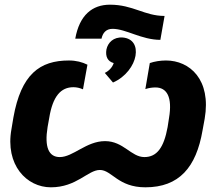

<svg xmlns="http://www.w3.org/2000/svg" viewBox="-20 -789 923 819"><path d="M197 10C307 10 355 -64 406 -64C457 -64 483 10 600 10C744 10 817 -75 844 -233L853 -282C882 -450 789 -531 688 -531C664 -531 639 -527 619 -520L600 -409C615 -414 630 -416 643 -416C692 -416 716 -375 701 -286L695 -247C679 -159 649 -119 596 -119C539 -119 507 -187 428 -187C348 -187 292 -119 235 -119C188 -119 169 -161 183 -247L190 -286C205 -379 240 -417 293 -417C307 -417 320 -414 334 -408L353 -513C331 -524 305 -531 274 -531C150 -531 70 -473 37 -287L29 -239C1 -85 94 10 197 10ZM301 -624H413C418 -648 432 -666 460 -666C517 -666 584 -619 664 -619L682 -721C596 -721 548 -769 449 -769C374 -769 319 -725 301 -624ZM427 -478 462 -437C517 -461 551 -510 558 -551C565 -592 548 -625 504 -629C464 -632 440 -607 434 -578C429 -548 439 -527 465 -520C459 -501 444 -486 427 -478Z"/></svg>

Font: Fixel Text 20240404
Style: Bold Italic
Weight: 700
Width: 4
Italic angle: -10°
Designer: AlfaBravo + MacPaw
Foundry: Kyrylo Tkachov, Marchela Mozhyna, Serhii Makarenko, Maria Weinstein, Zakhar Kryvoshyya
Version: Version 1.211;Glyphs 3.2 (3225)